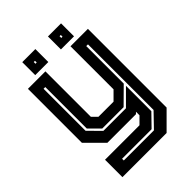

<svg xmlns="http://www.w3.org/2000/svg" viewBox="-248 -785 1099 1099"><g transform="rotate(-45 301.5 -235.5)"><path d="M158 0 55 -103V-540H196.5V-172L227 -141.5H349.5L399.5 -191.5V-540H540.5V97L437.5 200H80V59H359L399.5 18.5V-10L389.5 0ZM153 138H397L478 54V-477H464V-173.5L368 -78.5H195L132.5 -141V-477H118.5V-137L190 -64.5H373L464 -155.5V50L392 124H153ZM348 -566V-671H454V-566ZM140 -566V-671H246V-566ZM187 -611H197V-625H187ZM396 -611H406V-625H396Z"/></g></svg>

Font: Tourney
Style: Bold
Weight: 700
Designer: Tyler Finck
Foundry: Etcetera Type Co
Version: Version 1.015